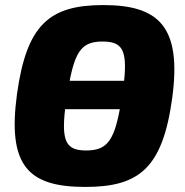

<svg xmlns="http://www.w3.org/2000/svg" viewBox="-20 -724 731 758"><path d="M388 -704C175 -704 85 -627 47 -352C9 -71 90 14 316 14C528 14 622 -58 660 -338C698 -620 606 -704 388 -704ZM385 -560C460 -560 483 -530 470 -405H255C279 -529 309 -560 385 -560ZM320 -130C243 -130 222 -163 237 -293H453C429 -163 398 -130 320 -130Z"/></svg>

Font: Exo 2 Extra Bold
Style: Italic
Weight: 800
Italic angle: -8°
Designer: Natanael Gama
Version: Version 1.001;PS 001.001;hotconv 1.0.88;makeotf.lib2.5.64775